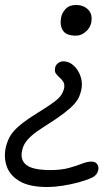

<svg xmlns="http://www.w3.org/2000/svg" viewBox="-100 -514 422 770"><path d="M205 -371Q164 -371 151.5 -393Q139 -415 145 -443Q148 -462 163 -478Q178 -494 205 -494Q235 -494 253.5 -475.5Q272 -457 266 -423Q261 -401 243 -386Q225 -371 205 -371ZM90 236Q20 236 -19 214Q-58 192 -71.5 157Q-85 122 -78 83Q-73 58 -62 36.5Q-51 15 -24 -8.5Q3 -32 55 -64Q97 -90 118 -106Q139 -122 146.5 -134.5Q154 -147 157 -159Q160 -176 154 -185.5Q148 -195 139.5 -202.5Q131 -210 124.5 -218.5Q118 -227 121 -242Q123 -253 132.5 -260.5Q142 -268 154 -268Q177 -268 195.5 -251Q214 -234 223 -208Q232 -182 226 -153Q223 -140 217.5 -126.5Q212 -113 198 -97Q184 -81 156 -59.5Q128 -38 80 -8Q45 14 26.5 30.5Q8 47 -0.5 61.5Q-9 76 -12 93Q-19 129 7 148.5Q33 168 103 168Q146 168 176.5 159.5Q207 151 228.5 142.5Q250 134 267 134Q282 134 289.5 144Q297 154 294 168Q290 188 270 198Q246 209 214.5 217.5Q183 226 150 231Q117 236 90 236Z"/></svg>

Font: Shantell Sans Normal
Style: Italic
Weight: 300
Italic angle: -11.31°
Designer: Stephen Nixon, Anya Danilova, Shantell Martin
Foundry: Arrow Type
Version: Version 1.008;[a672d596b]